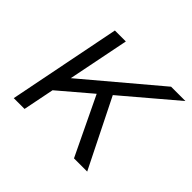

<svg xmlns="http://www.w3.org/2000/svg" viewBox="-127 -683 843 843"><g transform="rotate(45 294.0 -262.0)"><path d="M588 -524 344 -317 502 0H420L290 -271L142 -145L113 0H46L150 -524H218L161 -239L499 -524Z"/></g></svg>

Font: Gontserrat Light
Style: Italic
Weight: 300
Italic angle: -11.3°
Designer: Julieta Ulanovsky
Foundry: Julieta Ulanovsky
Version: Version 6.001